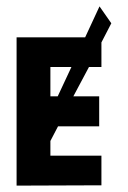

<svg xmlns="http://www.w3.org/2000/svg" viewBox="-20 -581 400 602"><path d="M298 0V-93H138V-139L162 -185H291V-279H210L259 -371H298V-448L329 -508L292 -561L247 -464H32V1ZM204 -371 161 -279H138V-371Z"/></svg>

Font: Hussar Tani
Style: Bold
Weight: 700
Foundry: Cannot Into Space Fonts
Version: Version 0.92